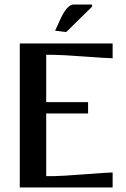

<svg xmlns="http://www.w3.org/2000/svg" viewBox="-20 -824 556 844"><path d="M384.8 -794.9 271 -683.1 222.2 -689 247.1 -743.2Q275.9 -804.2 304.2 -804.2H384.8ZM66.9 -632.8H475.1V-567.9Q456.5 -567.9 352.3 -575.4Q248 -583 215.8 -583H183.1V-375H367.2V-325.2H183.1V-49.8H215.8Q248 -49.8 352.3 -57.9Q456.5 -65.9 475.1 -65.9V0H66.9Z"/></svg>

Font: Resagokr
Style: Bold
Weight: 600
Designer: gluk
Foundry: gluk
Version: Version 0.95